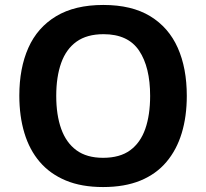

<svg xmlns="http://www.w3.org/2000/svg" viewBox="-20 -745 833 775"><path d="M734 -358Q734 -275 713.5 -207.5Q693 -140 651.5 -91Q610 -42 546.5 -16Q483 10 396 10Q309 10 245.5 -16.5Q182 -43 140.5 -91.5Q99 -140 78.5 -208Q58 -276 58 -359Q58 -470 94.5 -552Q131 -634 206.5 -679.5Q282 -725 397 -725Q512 -725 586.5 -679.5Q661 -634 697.5 -552Q734 -470 734 -358ZM207 -358Q207 -281 227 -225Q247 -169 288.5 -138.5Q330 -108 396 -108Q464 -108 505.5 -138.5Q547 -169 566.5 -225Q586 -281 586 -358Q586 -474 541.5 -540.5Q497 -607 398 -607Q331 -607 289 -577Q247 -547 227 -491Q207 -435 207 -358Z"/></svg>

Font: Noto Sans Armenian
Style: Regular
Weight: 400
Designer: Monotype Design Team
Foundry: Monotype Imaging Inc.
Version: Version 2.007